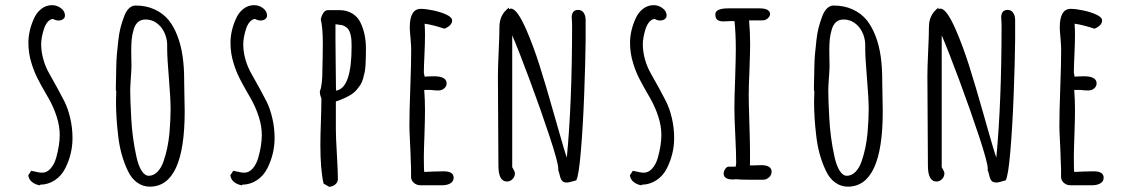

<svg xmlns="http://www.w3.org/2000/svg" viewBox="-20 -694 4318 733"><path d="M147.5 -582.5Q152.8 -599.6 162.1 -610.4Q171.4 -621.1 182.6 -621.6Q192.9 -615.7 203.6 -615.7Q213.4 -615.7 220.7 -620.8Q228 -626 228 -634.8Q228 -651.4 212.6 -662.8Q197.3 -674.3 178.7 -674.3Q155.8 -674.3 137.5 -659.9Q119.1 -645.5 108.9 -621.6Q88.4 -575.7 88.4 -530.3Q88.4 -489.7 100.6 -451.7Q109.9 -421.4 123 -395.3Q136.2 -369.1 156.7 -334L166 -317.9Q185.1 -284.2 196.5 -248.3Q208 -212.4 208 -179.2Q208 -140.1 194.8 -92.8Q187.5 -66.9 173.3 -50.8Q159.2 -34.7 140.6 -34.7Q131.3 -34.7 117.7 -38.1Q113.8 -39.1 99.1 -42L87.9 -24.9Q89.8 -9.3 102.1 0.7Q114.3 10.7 132.8 13.7V11.2Q164.1 10.7 189.5 -6.1Q214.8 -22.9 229 -51.3Q256.8 -106.4 256.8 -167Q256.8 -205.1 248.3 -242.2Q239.7 -279.3 226.1 -306.6Q205.1 -347.7 168.5 -412.6Q154.3 -436.5 145.8 -466.3Q137.2 -496.1 137.2 -524.9Q137.2 -549.8 147.5 -582.5Z M677.2 -478.5Q671.4 -520.5 657.5 -556.6Q643.6 -592.8 623.5 -617.7Q602.1 -643.6 569.8 -658.2Q537.6 -672.9 497.6 -672.9Q483.9 -672.9 472.7 -662.4Q461.4 -651.9 454.1 -631.8Q445.3 -608.9 439.9 -587.6Q434.6 -566.4 431.6 -539.1Q427.7 -505.4 426 -484.4Q424.3 -463.4 423.8 -436.5Q423.3 -425.3 423.3 -409.7Q422.4 -374.5 422.4 -366.7V-348.6Q423.8 -348.6 423.8 -343.8Q423.8 -333.5 423.3 -325.7Q422.9 -317.9 422.9 -305.7Q422.9 -243.7 431.2 -175.3Q439.5 -101.6 467.8 -42.5Q481 -13.7 502.9 2.4Q524.9 18.6 551.8 18.6Q685.1 18.6 685.1 -269L684.1 -325.7L683.1 -382.3V-389.6Q683.1 -437.5 677.2 -478.5ZM618.2 -525.9V-508.3Q618.2 -473.1 625 -392.6Q631.3 -317.9 631.3 -275.4Q631.3 -239.3 627 -186.5Q621.6 -127.4 604 -77.1Q595.2 -51.8 580.3 -37.4Q565.4 -22.9 547.9 -22.9Q532.7 -22.9 520.3 -42.7Q507.8 -62.5 500.5 -97.2Q484.9 -168 481 -243.2Q477.1 -314 477.1 -350.1Q477.1 -361.8 479.5 -396Q481.9 -430.2 481.9 -442.4Q481.9 -456.1 481.4 -469.2Q481 -482.4 481 -501.5Q481 -526.4 482.9 -544.7Q484.9 -563 490.2 -581.1Q501.5 -619.6 535.6 -619.6Q558.6 -619.6 577.1 -606.7Q595.7 -593.8 606.4 -572Q617.2 -550.3 618.2 -525.9Z M918.9 -582.5Q924.3 -599.6 933.6 -610.4Q942.9 -621.1 954.1 -621.6Q964.4 -615.7 975.1 -615.7Q984.9 -615.7 992.2 -620.8Q999.5 -626 999.5 -634.8Q999.5 -651.4 984.1 -662.8Q968.8 -674.3 950.2 -674.3Q927.2 -674.3 908.9 -659.9Q890.6 -645.5 880.4 -621.6Q859.9 -575.7 859.9 -530.3Q859.9 -489.7 872.1 -451.7Q881.3 -421.4 894.5 -395.3Q907.7 -369.1 928.2 -334L937.5 -317.9Q956.5 -284.2 968 -248.3Q979.5 -212.4 979.5 -179.2Q979.5 -140.1 966.3 -92.8Q959 -66.9 944.8 -50.8Q930.7 -34.7 912.1 -34.7Q902.8 -34.7 889.2 -38.1Q885.3 -39.1 870.6 -42L859.4 -24.9Q861.3 -9.3 873.5 0.7Q885.7 10.7 904.3 13.7V11.2Q935.5 10.7 960.9 -6.1Q986.3 -22.9 1000.5 -51.3Q1028.3 -106.4 1028.3 -167Q1028.3 -205.1 1019.8 -242.2Q1011.2 -279.3 997.6 -306.6Q976.6 -347.7 939.9 -412.6Q925.8 -436.5 917.2 -466.3Q908.7 -496.1 908.7 -524.9Q908.7 -549.8 918.9 -582.5Z M1212.4 -527.3Q1212.4 -499.5 1211.9 -478L1210.9 -432.1Q1210.9 -366.7 1201.2 -346.2V-342.8Q1201.2 -331.5 1207 -318.4Q1207 -282.2 1205.1 -229.5Q1203.1 -176.8 1203.1 -140.1Q1203.1 -46.9 1215.3 6.8L1236.3 19Q1249.5 19 1259.8 10.3Q1270 1.5 1270 -10.3Q1270 -37.6 1266.1 -105Q1262.2 -172.4 1262.2 -199.7V-306.6Q1280.3 -312.5 1295.9 -319.8Q1312 -327.1 1323 -334.5Q1334 -341.8 1342.3 -352.1Q1352.1 -363.8 1357.2 -372.3Q1362.3 -380.9 1366.2 -394Q1370.6 -410.2 1372.6 -420.2Q1374.5 -430.2 1375.5 -446.8Q1377 -470.2 1377 -509.8Q1377 -564.5 1356.4 -607.4Q1345.7 -629.9 1324.7 -642.6Q1303.7 -655.3 1275.4 -655.3H1231.4Q1221.7 -655.3 1214.6 -644.8Q1207.5 -634.3 1204.6 -620.1Q1212.4 -589.4 1212.4 -527.3ZM1295.4 -594.2Q1305.2 -588.9 1310.3 -581.5Q1315.4 -574.2 1318.4 -562Q1320.8 -550.8 1321.5 -542.2Q1322.3 -533.7 1322.3 -517.1Q1322.3 -356.4 1262.7 -348.1V-349.6L1261.7 -439.5L1260.7 -544.4V-601.1Q1271.5 -601.1 1271.5 -599.6Q1285.6 -599.6 1295.4 -594.2Z M1586.4 -660.2Q1544.4 -660.2 1544.4 -589.4Q1544.4 -575.2 1547.4 -547.4Q1549.8 -515.6 1549.8 -504.9Q1549.8 -449.7 1546.4 -358.9Q1543 -268.1 1543 -212.9Q1543 -196.3 1545.4 -148.9Q1547.9 -101.1 1547.9 -85L1548.8 -64Q1549.3 -54.7 1549.3 -43.9V-17.6Q1549.8 -4.9 1560.3 4.2Q1570.8 13.2 1584.5 13.2H1668.9Q1687 13.2 1699.5 5.9Q1711.9 -1.5 1711.9 -15.6Q1711.9 -40 1673.8 -40L1632.8 -39.1L1600.1 -37.6Q1598.1 -37.6 1598.1 -93.8Q1598.1 -117.2 1600.6 -184.6Q1602.5 -238.8 1602.5 -274.9Q1602.5 -312.5 1599.6 -350.6H1625Q1638.7 -348.6 1653.3 -348.6Q1667 -348.6 1676 -356.7Q1685.1 -364.7 1685.1 -375.5Q1685.1 -402.8 1636.7 -402.8Q1625.5 -402.8 1617.2 -402.3L1601.1 -401.4L1598.1 -417Q1598.1 -436 1600.6 -488.8Q1602.5 -531.2 1602.5 -560.5Q1602.5 -582.5 1601.1 -603.5Q1630.9 -599.6 1676.8 -584.5Q1689.5 -589.4 1697.8 -597.4Q1706.1 -605.5 1706.1 -615.7Q1706.1 -627.9 1684.8 -637.9Q1663.6 -647.9 1634.5 -654.1Q1605.5 -660.2 1586.4 -660.2Z M2109.4 -208 2094.7 -259.3Q2064 -368.2 2040.3 -442.9Q2016.6 -517.6 1989.3 -580.6Q1954.1 -661.1 1930.7 -661.1Q1927.2 -661.1 1923.3 -658.7V-665Q1886.7 -638.2 1886.7 -591.3Q1886.7 -560.5 1883.8 -498Q1880.9 -436 1880.9 -404.8L1881.8 -233.4L1882.8 -62Q1882.8 -1 1915.5 -1Q1927.7 -1 1936.8 -10.3Q1945.8 -19.5 1945.8 -32.2Q1945.8 -38.6 1939.5 -48.8Q1935.5 -55.7 1935.5 -55.7V-559.1Q1958.5 -506.3 2001.7 -390.1Q2044.9 -273.9 2078.1 -173.3Q2111.3 -72.8 2111.3 -49.8V-47.4L2110.8 -45.4Q2113.3 -40 2116.7 -25.9Q2120.1 -10.3 2126 -3.7Q2131.8 2.9 2144.5 2.9Q2151.9 2.9 2179.7 -5.4Q2189.5 -21 2197.5 -116Q2205.6 -210.9 2210.2 -332Q2214.8 -453.1 2215.8 -541.5V-617.2Q2215.8 -633.8 2208.5 -645Q2201.2 -656.2 2187.5 -656.2Q2162.6 -656.2 2162.6 -626.5L2163.6 -612.8Q2164.1 -606.4 2164.1 -599.6Q2164.1 -304.2 2144 -92.3Q2136.7 -111.3 2109.4 -208Z M2444.3 -582.5Q2449.7 -599.6 2459 -610.4Q2468.3 -621.1 2479.5 -621.6Q2489.7 -615.7 2500.5 -615.7Q2510.3 -615.7 2517.6 -620.8Q2524.9 -626 2524.9 -634.8Q2524.9 -651.4 2509.5 -662.8Q2494.1 -674.3 2475.6 -674.3Q2452.6 -674.3 2434.3 -659.9Q2416 -645.5 2405.8 -621.6Q2385.3 -575.7 2385.3 -530.3Q2385.3 -489.7 2397.5 -451.7Q2406.7 -421.4 2419.9 -395.3Q2433.1 -369.1 2453.6 -334L2462.9 -317.9Q2481.9 -284.2 2493.4 -248.3Q2504.9 -212.4 2504.9 -179.2Q2504.9 -140.1 2491.7 -92.8Q2484.4 -66.9 2470.2 -50.8Q2456.1 -34.7 2437.5 -34.7Q2428.2 -34.7 2414.6 -38.1Q2410.6 -39.1 2396 -42L2384.8 -24.9Q2386.7 -9.3 2398.9 0.7Q2411.1 10.7 2429.7 13.7V11.2Q2460.9 10.7 2486.3 -6.1Q2511.7 -22.9 2525.9 -51.3Q2553.7 -106.4 2553.7 -167Q2553.7 -205.1 2545.2 -242.2Q2536.6 -279.3 2522.9 -306.6Q2502 -347.7 2465.3 -412.6Q2451.2 -436.5 2442.6 -466.3Q2434.1 -496.1 2434.1 -524.9Q2434.1 -549.8 2444.3 -582.5Z M2840.8 -226.1Q2838.4 -305.2 2838.4 -332.5Q2838.4 -364.7 2841.3 -428.2Q2843.8 -499 2843.8 -523.4Q2843.8 -572.3 2839.8 -616.2H2891.1Q2902.3 -616.2 2911.1 -624Q2919.9 -631.8 2919.9 -641.1Q2919.9 -649.4 2910.2 -656.2Q2900.9 -662.1 2879.4 -662.1H2760.3Q2710.9 -662.1 2710.9 -639.2Q2710.9 -624 2718.8 -618.2Q2726.6 -612.3 2742.2 -612.3Q2748.5 -612.3 2753.9 -612.8Q2759.3 -613.3 2765.1 -613.3H2784.2Q2789.1 -564.9 2789.1 -505.9Q2789.1 -476.6 2786.6 -394.5Q2783.7 -320.8 2783.7 -283.2Q2783.7 -243.7 2787.1 -177.2Q2790.5 -110.8 2790.5 -70.8L2789.6 -64L2788.6 -57.6H2760.3Q2754.4 -57.1 2748.5 -48.6Q2742.7 -40 2742.7 -31.2Q2742.7 -8.8 2778.3 -8.8L2790.5 -9.8Q2801.8 -7.8 2848.6 -7.8H2892.6Q2905.8 -7.8 2915.8 -16.8Q2925.8 -25.9 2925.8 -38.6Q2925.8 -63.5 2884.8 -63.5Q2875.5 -63.5 2869.1 -63Q2862.8 -62.5 2856 -62.5H2842.8Q2842.8 -69.8 2843.3 -76.2V-90.3V-120.1Q2843.3 -147 2840.8 -226.1Z M3342.3 -478.5Q3336.4 -520.5 3322.5 -556.6Q3308.6 -592.8 3288.6 -617.7Q3267.1 -643.6 3234.9 -658.2Q3202.6 -672.9 3162.6 -672.9Q3148.9 -672.9 3137.7 -662.4Q3126.5 -651.9 3119.1 -631.8Q3110.4 -608.9 3105 -587.6Q3099.6 -566.4 3096.7 -539.1Q3092.8 -505.4 3091.1 -484.4Q3089.4 -463.4 3088.9 -436.5Q3088.4 -425.3 3088.4 -409.7Q3087.4 -374.5 3087.4 -366.7V-348.6Q3088.9 -348.6 3088.9 -343.8Q3088.9 -333.5 3088.4 -325.7Q3087.9 -317.9 3087.9 -305.7Q3087.9 -243.7 3096.2 -175.3Q3104.5 -101.6 3132.8 -42.5Q3146 -13.7 3168 2.4Q3189.9 18.6 3216.8 18.6Q3350.1 18.6 3350.1 -269L3349.1 -325.7L3348.1 -382.3V-389.6Q3348.1 -437.5 3342.3 -478.5ZM3283.2 -525.9V-508.3Q3283.2 -473.1 3290 -392.6Q3296.4 -317.9 3296.4 -275.4Q3296.4 -239.3 3292 -186.5Q3286.6 -127.4 3269 -77.1Q3260.3 -51.8 3245.4 -37.4Q3230.5 -22.9 3212.9 -22.9Q3197.8 -22.9 3185.3 -42.7Q3172.9 -62.5 3165.5 -97.2Q3149.9 -168 3146 -243.2Q3142.1 -314 3142.1 -350.1Q3142.1 -361.8 3144.5 -396Q3147 -430.2 3147 -442.4Q3147 -456.1 3146.5 -469.2Q3146 -482.4 3146 -501.5Q3146 -526.4 3147.9 -544.7Q3149.9 -563 3155.3 -581.1Q3166.5 -619.6 3200.7 -619.6Q3223.6 -619.6 3242.2 -606.7Q3260.7 -593.8 3271.5 -572Q3282.2 -550.3 3283.2 -525.9Z M3749 -208 3734.4 -259.3Q3703.6 -368.2 3679.9 -442.9Q3656.2 -517.6 3628.9 -580.6Q3593.8 -661.1 3570.3 -661.1Q3566.9 -661.1 3563 -658.7V-665Q3526.4 -638.2 3526.4 -591.3Q3526.4 -560.5 3523.4 -498Q3520.5 -436 3520.5 -404.8L3521.5 -233.4L3522.5 -62Q3522.5 -1 3555.2 -1Q3567.4 -1 3576.4 -10.3Q3585.4 -19.5 3585.4 -32.2Q3585.4 -38.6 3579.1 -48.8Q3575.2 -55.7 3575.2 -55.7V-559.1Q3598.1 -506.3 3641.4 -390.1Q3684.6 -273.9 3717.8 -173.3Q3751 -72.8 3751 -49.8V-47.4L3750.5 -45.4Q3752.9 -40 3756.3 -25.9Q3759.8 -10.3 3765.6 -3.7Q3771.5 2.9 3784.2 2.9Q3791.5 2.9 3819.3 -5.4Q3829.1 -21 3837.2 -116Q3845.2 -210.9 3849.9 -332Q3854.5 -453.1 3855.5 -541.5V-617.2Q3855.5 -633.8 3848.1 -645Q3840.8 -656.2 3827.1 -656.2Q3802.2 -656.2 3802.2 -626.5L3803.2 -612.8Q3803.7 -606.4 3803.7 -599.6Q3803.7 -304.2 3783.7 -92.3Q3776.4 -111.3 3749 -208Z M4067.9 -660.2Q4025.9 -660.2 4025.9 -589.4Q4025.9 -575.2 4028.8 -547.4Q4031.2 -515.6 4031.2 -504.9Q4031.2 -449.7 4027.8 -358.9Q4024.4 -268.1 4024.4 -212.9Q4024.4 -196.3 4026.9 -148.9Q4029.3 -101.1 4029.3 -85L4030.3 -64Q4030.8 -54.7 4030.8 -43.9V-17.6Q4031.2 -4.9 4041.7 4.2Q4052.2 13.2 4065.9 13.2H4150.4Q4168.5 13.2 4180.9 5.9Q4193.4 -1.5 4193.4 -15.6Q4193.4 -40 4155.3 -40L4114.3 -39.1L4081.5 -37.6Q4079.6 -37.6 4079.6 -93.8Q4079.6 -117.2 4082 -184.6Q4084 -238.8 4084 -274.9Q4084 -312.5 4081.1 -350.6H4106.4Q4120.1 -348.6 4134.8 -348.6Q4148.4 -348.6 4157.5 -356.7Q4166.5 -364.7 4166.5 -375.5Q4166.5 -402.8 4118.2 -402.8Q4106.9 -402.8 4098.6 -402.3L4082.5 -401.4L4079.6 -417Q4079.6 -436 4082 -488.8Q4084 -531.2 4084 -560.5Q4084 -582.5 4082.5 -603.5Q4112.3 -599.6 4158.2 -584.5Q4170.9 -589.4 4179.2 -597.4Q4187.5 -605.5 4187.5 -615.7Q4187.5 -627.9 4166.3 -637.9Q4145 -647.9 4116 -654.1Q4086.9 -660.2 4067.9 -660.2Z"/></svg>

Font: Amatica SC
Style: Bold
Weight: 400
Designer: Vernon Adams, Ben Nathan
Foundry: newtypography
Version: Version 2.000